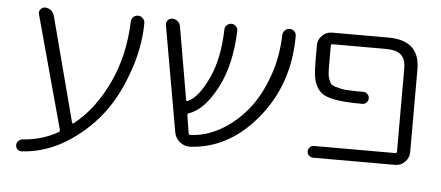

<svg xmlns="http://www.w3.org/2000/svg" viewBox="-45 -641 1830 796"><g transform="rotate(5 870.5 -243.5)"><path d="M265.6 -80.1Q267.6 -73.2 273.4 -78.1Q358.4 -144.5 414.1 -263.7Q466.8 -377 471.7 -516.6Q471.7 -528.3 480 -536.6Q488.3 -544.9 500 -544.9Q511.7 -544.9 519.5 -536.1Q528.3 -528.3 528.3 -517.6Q528.3 -412.1 486.3 -299.8Q445.3 -186.5 377.9 -109.4Q310.5 -32.2 224.6 13.7Q149.4 52.7 67.4 57.6Q67.4 57.6 66.4 57.6Q56.6 57.6 49.8 50.8Q43 43.9 43 33.7Q43 23.4 50.3 16.1Q57.6 8.8 67.4 7.8Q146.5 2.9 213.9 -35.2Q219.7 -39.1 217.8 -45.9L89.8 -515.6Q86.9 -526.4 94.2 -535.6Q101.6 -544.9 113.3 -544.9Q126 -544.9 136.7 -536.6Q147.5 -528.3 151.4 -515.6Z M1150.4 -537.1Q1158.2 -529.3 1158.2 -518.6Q1158.2 -313.5 1035.2 -168Q919.9 -31.2 762.7 -22.5Q760.7 -22.5 758.8 -22.5Q736.3 -22.5 718.8 -37.1Q699.2 -52.7 695.3 -78.1L618.2 -515.6Q616.2 -527.3 623.5 -536.1Q630.9 -544.9 642.6 -544.9Q655.3 -544.9 665 -536.6Q674.8 -528.3 676.8 -515.6L728.5 -214.8Q729.5 -208 736.3 -210.9Q779.3 -229.5 818.4 -312.5Q857.4 -392.6 861.3 -518.6Q861.3 -529.3 869.1 -537.1Q877 -544.9 888.2 -544.9Q899.4 -544.9 907.2 -537.1Q915 -529.3 915 -518.6Q910.2 -377 860.4 -281.2Q808.6 -181.6 745.1 -160.2Q738.3 -158.2 739.3 -151.4L751 -78.1Q752 -71.3 758.8 -71.3Q819.3 -73.2 878.9 -105.5Q941.4 -139.6 991.2 -199.2Q1041 -258.8 1072.3 -348.6Q1099.6 -426.8 1102.5 -517.6Q1103.5 -529.3 1111.3 -537.1Q1119.1 -544.9 1130.9 -544.9Q1142.6 -544.9 1150.4 -537.1Z M1541 -544.9Q1672.9 -544.9 1672.9 -424.8V-79.1Q1672.9 -55.7 1655.8 -38.6Q1638.7 -21.5 1615.2 -21.5H1273.4Q1263.7 -21.5 1256.3 -28.8Q1249 -36.1 1249 -45.9Q1249 -55.7 1256.3 -63Q1263.7 -70.3 1273.4 -70.3H1611.3Q1618.2 -70.3 1618.2 -78.1V-420.9Q1618.2 -461.9 1598.6 -479.5Q1579.1 -497.1 1533.2 -497.1H1314.5Q1306.6 -497.1 1306.6 -490.2V-420.9Q1306.6 -389.6 1307.6 -375Q1308.6 -360.4 1314.5 -346.2Q1320.3 -332 1328.1 -327.6Q1335.9 -323.2 1357.9 -317.9Q1379.9 -312.5 1406.2 -312.5Q1424.8 -311.5 1458 -311.5Q1467.8 -311.5 1475.1 -304.2Q1482.4 -296.9 1482.4 -286.6Q1482.4 -276.4 1475.1 -269Q1467.8 -261.7 1458 -261.7Q1418 -261.7 1392.6 -263.7Q1358.4 -265.6 1331.1 -272Q1303.7 -278.3 1289.1 -289.1Q1274.4 -299.8 1264.6 -319.3Q1254.9 -338.9 1252 -361.8Q1249 -384.8 1249 -420.9V-487.3Q1249 -510.7 1266.1 -527.8Q1283.2 -544.9 1306.6 -544.9Z"/></g></svg>

Font: Gen Jyuu Gothic P Light
Style: Regular
Weight: 200
Designer: [Source Han Sans]
Ryoko NISHIZUKA  (kana & ideographs); Paul D. Hunt (Latin, Greek & Cyrillic); Wenlong ZHANG  (bopomofo
Version: Version 1.002.20150607